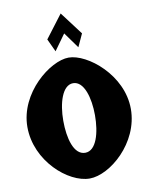

<svg xmlns="http://www.w3.org/2000/svg" viewBox="-118 -1237 1049 1337"><g transform="rotate(-10 406.0 -568.5)"><path d="M282.7 -990 325.1 -899 405.7 -1011 486.4 -899 528.1 -990 405.7 -1152ZM40.2 -413C40.2 -172 255.2 15 406.3 15C549.3 15 771.8 -172 771.8 -413C771.8 -654 539.3 -840 406.3 -840C276.4 -840 40.2 -654 40.2 -413ZM293.9 -413C293.9 -536 329.8 -659 406.3 -659C483.3 -659 518.1 -536 518.1 -413C518.1 -290 485.4 -167 406.3 -167C325.1 -167 293.9 -290 293.9 -413Z"/></g></svg>

Font: Blink
Style: Wide
Weight: 400
Designer: Mew Too
Foundry: Cannot Into Space Fonts
Version: Version 001.000